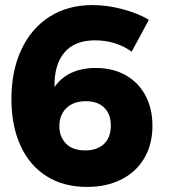

<svg xmlns="http://www.w3.org/2000/svg" viewBox="-20 -729 670 757"><path d="M355 -570Q274 -570 233.5 -521.5Q193 -473 195 -386Q248 -461 358 -461Q425 -461 475.5 -432.5Q526 -404 553.5 -352.5Q581 -301 581 -233Q581 -160 549 -105.5Q517 -51 458.5 -21.5Q400 8 323 8Q231 8 164 -34Q97 -76 61 -154.5Q25 -233 25 -339Q25 -450 64.5 -534Q104 -618 176 -663.5Q248 -709 344 -709Q402 -709 462.5 -693Q523 -677 567 -651L499 -525Q470 -547 432.5 -558.5Q395 -570 355 -570ZM214 -232Q214 -190 240 -163Q266 -136 316 -136Q363 -136 390 -161.5Q417 -187 417 -234Q417 -279 391 -304.5Q365 -330 319 -330Q269 -330 241.5 -302.5Q214 -275 214 -232Z"/></svg>

Font: Gontserrat
Style: Bold
Weight: 700
Designer: Julieta Ulanovsky
Foundry: Julieta Ulanovsky
Version: Version 6.001